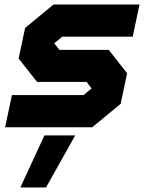

<svg xmlns="http://www.w3.org/2000/svg" viewBox="-20 -560 642 845"><path d="M2.5 0 32.5 -141.5H347.5L384.5 -172L384 -169.5L361 -199.5H143L62 -302.5L90.5 -437L215.5 -540H594L564 -398.5H254L217 -368L217.5 -371L241.5 -340.5H458.5L539.5 -237.5L511 -103L386 0ZM95 -72.5H372L447 -134.5L464 -213L414.5 -272.5H183.5L139 -329.5L156 -408L230.5 -469.5H502H230.5L156 -408L139 -329.5L183.5 -272.5H414.5L464 -213L447 -134.5L372 -72.5H95ZM69.5 265 175.5 36H311L182.5 265ZM152.5 212H152L209.5 102H210Z"/></svg>

Font: Tourney Thin Black
Style: Italic
Weight: 900
Italic angle: -12°
Version: Version 1.015